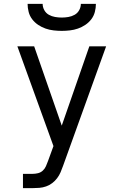

<svg xmlns="http://www.w3.org/2000/svg" viewBox="-20 -975 640 995"><path d="M99 0V-74H148Q163 -74 177 -77.5Q191 -81 201.5 -90.5Q212 -100 218 -113.5Q224 -127 229 -141L257 -218L70 -735H157L300 -324L443 -735H530L307 -116Q301 -99 294 -82.5Q287 -66 276 -51.5Q265 -37 250.5 -26Q236 -15 219 -9Q202 -3 184 -1.5Q166 0 148 0ZM300 -815Q279 -815 257.5 -817.5Q236 -820 216 -827Q196 -834 178 -846Q160 -858 147 -875Q134 -892 128.5 -913Q123 -934 123 -955H201Q201 -938 209.5 -922.5Q218 -907 233 -898.5Q248 -890 265.5 -887Q283 -884 300 -884Q317 -884 334.5 -887Q352 -890 367 -898.5Q382 -907 390.5 -922.5Q399 -938 399 -955H477Q477 -934 471.5 -913Q466 -892 453 -875Q440 -858 422 -846Q404 -834 384 -827Q364 -820 342.5 -817.5Q321 -815 300 -815Z"/></svg>

Font: R Plex Mono
Style: Regular
Weight: 400
Monospace: yes
Designer: Belleve Invis
Foundry: Belleve Invis
Version: Version 31.8.0